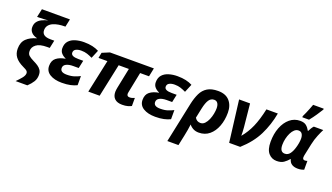

<svg xmlns="http://www.w3.org/2000/svg" viewBox="-84 -1463 4103 2371"><g transform="rotate(20 1967.5 -278.0)"><path d="M158 185Q196 147 224 112.5Q252 78 252 48Q252 33 241.5 20.5Q231 8 187 -12Q113 -47 79 -92Q45 -137 45 -200Q45 -286 94 -332.5Q143 -379 222 -400V-404Q176 -415 149.5 -443Q123 -471 123 -510Q123 -554 144 -582.5Q165 -611 201 -628.5Q237 -646 281 -657Q247 -655 218 -653Q189 -651 162 -651H136L160 -760H528L506 -657H494Q457 -657 418.5 -651Q380 -645 347 -630.5Q314 -616 293.5 -590.5Q273 -565 273 -527Q273 -447 386 -447H436L414 -344H380Q283 -344 238 -309.5Q193 -275 193 -225Q193 -186 215 -166Q237 -146 280 -125Q314 -109 342 -90.5Q370 -72 386.5 -46.5Q403 -21 403 18Q403 67 379 106Q355 145 312 185Z M699 10Q602 10 542 -27Q482 -64 482 -134Q482 -204 526 -238.5Q570 -273 642 -285V-289Q609 -302 585 -328.5Q561 -355 561 -394Q561 -454 593 -489.5Q625 -525 677.5 -540.5Q730 -556 789 -556Q852 -556 900.5 -545Q949 -534 986 -514L941 -406Q906 -423 871.5 -434.5Q837 -446 793 -446Q751 -446 723 -431.5Q695 -417 695 -385Q695 -336 791 -336H857L835 -233H763Q706 -233 671.5 -215Q637 -197 637 -162Q637 -105 723 -105Q781 -105 821.5 -118.5Q862 -132 895 -149V-29Q859 -11 811.5 -0.5Q764 10 699 10Z M1492 10Q1428 10 1394 -21.5Q1360 -53 1360 -112Q1360 -125 1362 -139Q1364 -153 1367 -169L1421 -434H1287L1195 0H1046L1139 -434H1022L1036 -506L1132 -546H1709L1686 -434H1569L1516 -170Q1515 -163 1513.5 -155Q1512 -147 1512 -142Q1512 -107 1549 -107Q1566 -107 1581.5 -111.5Q1597 -116 1613 -123V-17Q1593 -6 1564 2Q1535 10 1492 10Z M1927 10Q1830 10 1770 -27Q1710 -64 1710 -134Q1710 -204 1754 -238.5Q1798 -273 1870 -285V-289Q1837 -302 1813 -328.5Q1789 -355 1789 -394Q1789 -454 1821 -489.5Q1853 -525 1905.5 -540.5Q1958 -556 2017 -556Q2080 -556 2128.5 -545Q2177 -534 2214 -514L2169 -406Q2134 -423 2099.5 -434.5Q2065 -446 2021 -446Q1979 -446 1951 -431.5Q1923 -417 1923 -385Q1923 -336 2019 -336H2085L2063 -233H1991Q1934 -233 1899.5 -215Q1865 -197 1865 -162Q1865 -105 1951 -105Q2009 -105 2049.5 -118.5Q2090 -132 2123 -149V-29Q2087 -11 2039.5 -0.5Q1992 10 1927 10Z M2172 240 2283 -288Q2301 -371 2330 -431Q2359 -491 2412 -523.5Q2465 -556 2552 -556Q2652 -556 2703.5 -497.5Q2755 -439 2755 -344Q2755 -246 2724.5 -165.5Q2694 -85 2637 -37.5Q2580 10 2499 10Q2457 10 2425 -7Q2393 -24 2373 -51Q2369 -13 2362 24.5Q2355 62 2347 103L2318 240ZM2478 -109Q2511 -109 2535 -134.5Q2559 -160 2575 -198Q2591 -236 2598.5 -276Q2606 -316 2606 -346Q2606 -389 2590 -413Q2574 -437 2543 -437Q2500 -437 2474.5 -399Q2449 -361 2432 -281L2405 -152Q2430 -109 2478 -109Z M2897 0 2829 -546H2973L3003 -245Q3006 -217 3007 -186Q3008 -155 3008 -133Q3073 -210 3115.5 -307.5Q3158 -405 3188 -546H3338Q3310 -391 3243 -255.5Q3176 -120 3042 0Z M3522 10Q3458 10 3415.5 -38Q3373 -86 3373 -188Q3373 -293 3405.5 -376.5Q3438 -460 3496 -508Q3554 -556 3630 -556Q3683 -556 3711.5 -532Q3740 -508 3759 -472H3763Q3771 -489 3784.5 -511Q3798 -533 3811 -546H3935Q3918 -514 3893.5 -455Q3869 -396 3855 -329L3822 -173Q3819 -158 3819 -147Q3819 -115 3849 -115Q3857 -115 3866 -117Q3875 -119 3881 -121V-5Q3870 0 3849 5Q3828 10 3800 10Q3754 10 3723 -9Q3692 -28 3681 -71H3677Q3650 -39 3615.5 -14.5Q3581 10 3522 10ZM3587 -109Q3628 -109 3654 -144.5Q3680 -180 3695 -235Q3703 -261 3708.5 -293Q3714 -325 3714 -351Q3714 -390 3698.5 -413.5Q3683 -437 3651 -437Q3622 -437 3598.5 -416Q3575 -395 3558 -360Q3541 -325 3531.5 -284Q3522 -243 3522 -202Q3522 -109 3587 -109ZM3638 -606V-621Q3650 -645 3663.5 -676Q3677 -707 3689.5 -739Q3702 -771 3711 -796H3850V-784Q3826 -745 3795 -699Q3764 -653 3726 -606Z"/></g></svg>

Font: Noto IKEA Latin
Style: Bold Italic
Weight: 700
Italic angle: -12°
Designer: Monotype Design Team
Foundry: Monotype Imaging Inc.
Version: Version 1.0